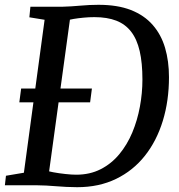

<svg xmlns="http://www.w3.org/2000/svg" viewBox="-24 -771 745 799"><path d="M102.5 -743H235.9Q272.8 -744 310.6 -747.5Q348.3 -751 385.4 -751Q464.9 -751.1 520.7 -729.3Q576.5 -707.4 611.6 -667.1Q646.8 -626.8 663 -571.7Q679.2 -516.5 679.2 -450Q679.2 -351.8 653.6 -268.3Q628 -184.7 578.9 -122.7Q529.8 -60.8 458.8 -26.4Q387.9 8 297.1 8Q274 8 252.2 6.8Q230.5 5.5 209.6 4Q188.7 2.5 168.8 1.2Q149 0 129.4 0H-3.7L0.8 -39.6L75.4 -52.2L161.6 -688.7L98.2 -699ZM175.3 -20.8 161.8 -63.2Q173.9 -58.6 197.8 -54.1Q221.7 -49.7 247.9 -46.9Q274.1 -44 293.1 -44Q350.3 -44 395 -66.9Q439.7 -89.7 472.5 -129.3Q505.3 -168.9 526.6 -219.7Q547.8 -270.6 558.2 -327.2Q568.7 -383.7 568.7 -440.1Q568.7 -509.3 557.3 -558.5Q545.9 -607.8 521.8 -639Q497.7 -670.3 459.9 -685Q422.1 -699.7 368.7 -699.7Q346.5 -699.7 324 -697.5Q301.4 -695.4 282.9 -692.3Q264.3 -689.2 253.2 -686.4L271.5 -722ZM56.4 -345.1 64 -402.7H358.5L351 -345.1Z"/></svg>

Font: Merriweather Light
Style: Italic
Weight: 300
Italic angle: -7.8°
Designer: Eben Sorkin
Foundry: Eben Sorkin
Version: Version 2.101